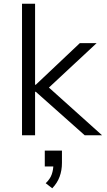

<svg xmlns="http://www.w3.org/2000/svg" viewBox="-20 -725 572 1029"><path d="M98 0V-705H168V-271H172L408 -494H498L222 -237L224 -272L527 0H434L172 -233H168V0ZM260 284 225 257Q249 234 257.5 209Q266 184 266 157L279 167H220V82H312V148Q312 188 299.5 222Q287 256 260 284Z"/></svg>

Font: Nunito Sans 7pt Light
Style: Regular
Weight: 300
Designer: Vernon Adams
Foundry: Vernon Adams
Version: Version 3.101;gftools[0.9.27]